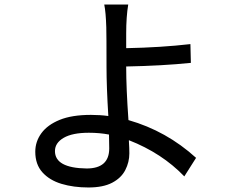

<svg xmlns="http://www.w3.org/2000/svg" viewBox="-20 -795 1040 849"><path d="M371 34Q305 34 252 18Q199 2 167.5 -33Q136 -68 136 -124Q136 -169 163 -206Q190 -243 244 -265Q298 -287 382 -287Q423 -287 459 -282Q451 -413 451 -499Q451 -642 450 -674Q448 -741 441 -775H547Q538 -721 538 -647V-582Q692 -585 822 -600L824 -517Q697 -504 538 -501V-499Q538 -405 548 -264Q716 -216 847 -97L795 -15Q696 -118 550 -175V-170Q552 -140 552 -117Q552 -78 534 -43Q516 -8 476 13Q436 34 371 34ZM363 -50Q463 -50 463 -139L462 -200Q420 -208 373 -208Q300 -208 261.5 -185.5Q223 -163 223 -127Q223 -52 363 -50Z"/></svg>

Font: LXGW 975 Gothic SC
Style: Regular
Weight: 400
Version: Version 2.01;February 25, 2021